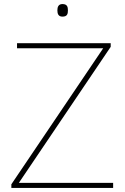

<svg xmlns="http://www.w3.org/2000/svg" viewBox="-20 -927 618 947"><path d="M288 -907C268 -907 263 -892 263 -876C263 -859 268 -845 288 -845C312 -845 315 -859 315 -876C315 -892 312 -907 288 -907ZM538 0V-25H73L526 -696V-714H64V-689H489L36 -18V0Z"/></svg>

Font: Noto Sans Meetei Mayek Thin
Style: Regular
Weight: 100
Designer: Monotype Design Team and Neelakash Kshetrimayum
Foundry: Monotype Imaging Inc.
Version: Version 2.002